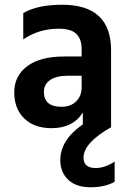

<svg xmlns="http://www.w3.org/2000/svg" viewBox="-20 -536 544 809"><path d="M463 230Q423 253 361.5 253Q300 253 267 221Q234 189 234 139Q234 54 329 -12V-62Q288 4 197 4Q124 4 82 -37Q40 -78 40 -147Q40 -216 94.5 -257Q149 -298 251 -298H324V-329Q324 -371 302 -393Q280 -415 227 -415Q144 -415 78 -370V-481Q138 -516 242 -516Q448 -516 448 -324V0Q332 66 332 128Q332 172 383 172Q422 172 463 145ZM239 -86Q278 -86 301 -109Q324 -132 324 -168V-217H267Q218 -217 191.5 -199Q165 -181 165 -149Q165 -86 239 -86Z"/></svg>

Font: Hind Guntur SemiBold
Style: Regular
Weight: 600
Designer: Manushi Parikh, Hitesh Malaviya
Foundry: Indian Type Foundry
Version: Version 1.000;PS 1.0;hotconv 1.0.86;makeotf.lib2.5.63406; tt